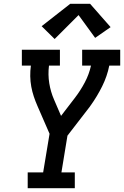

<svg xmlns="http://www.w3.org/2000/svg" viewBox="-20 -999 658 1019"><path d="M127 0V-84H209L243 -289L179 -436Q168 -461 159.5 -486.5Q151 -512 146 -539Q141 -566 140.5 -594.5Q140 -623 144 -651H96V-735H298V-651H240Q234 -603 241.5 -557Q249 -511 267 -470L304 -384L377 -479Q407 -518 430 -561.5Q453 -605 463 -651H416V-735H618V-651H560Q549 -595 522.5 -541.5Q496 -488 461 -439Q461 -439 461 -439Q461 -439 461 -439L460 -438Q458 -435 456.5 -432.5Q455 -430 453 -428L338 -279L306 -84H377V0ZM270 -792 201 -860 353 -979H458L567 -855L485 -798L397 -919Z"/></svg>

Font: Iosevka Curly Slab MdEx
Style: Italic
Weight: 500
Width: 7
Italic angle: -9°
Monospace: yes
Designer: Belleve Invis
Foundry: Belleve Invis
Version: Version 11.0.0; ttfautohint (v1.8.3)